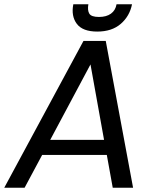

<svg xmlns="http://www.w3.org/2000/svg" viewBox="-38 -886 732 906"><path d="M466 -155H161L78 0H-18L356 -693H461L590 0H494ZM389 -582 199 -226H453ZM379 -866Q374 -837 383.5 -821.5Q393 -806 429 -806Q464 -806 485.5 -821.5Q507 -837 512 -866H585Q574 -810 532 -773.5Q490 -737 421 -737Q352 -737 324.5 -773.5Q297 -810 308 -866Z"/></svg>

Font: SVN-Poppins
Style: Italic
Weight: 400
Italic angle: -10°
Designer: Ninad Kale (Devanagari), Jonny Pinhorn (Latin)
Foundry: Indian Type Foundry
Version: Version 3.002 2017; ttfautohint (v1.8.3)